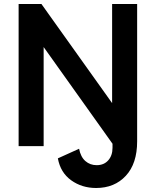

<svg xmlns="http://www.w3.org/2000/svg" viewBox="-20 -730 778 959"><path d="M460 209Q389 209 335.5 170.5Q282 132 269 61L375 13Q383 54 406.5 74.5Q430 95 463 95Q499 95 520.5 71Q542 47 542 8V-12L198 -495V0H73V-710H187L540 -215V-710H665V-24Q665 87 608.5 148Q552 209 460 209Z"/></svg>

Font: Livvic SemiBold
Style: Regular
Weight: 600
Designer: Jacques Le Bailly, Baron von Fonthausen
Version: Version 1.001; ttfautohint (v1.8.2)